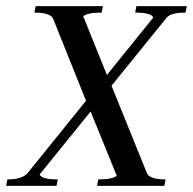

<svg xmlns="http://www.w3.org/2000/svg" viewBox="-54 -605 628 625"><path d="M281 -585 277 -564Q230 -564 217 -552L294 -361L445 -548Q438 -564 386 -564L390 -585H554L550 -564Q502 -564 488 -547L309 -326L424 -42Q432 -21 485 -21L481 0H262L266 -21Q313 -21 326 -33L241 -242L75 -37Q82 -21 134 -21L130 0H-34L-30 -21Q20 -21 37 -43L226 -277L119 -544Q110 -564 58 -564L62 -585Z"/></svg>

Font: Judson
Style: Italic
Weight: 400
Italic angle: -9.5°
Version: Version 20110429